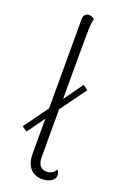

<svg xmlns="http://www.w3.org/2000/svg" viewBox="-144 -776 545 833"><g transform="rotate(20 128.0 -359.5)"><path d="M225 -28Q225 -11 208 -0.5Q191 10 167 10Q131 10 111 -13.5Q91 -37 91 -80V-241L33 -161L10 -177L91 -289V-701Q91 -714 98 -721.5Q105 -729 116 -729Q132 -729 141 -718Q136 -704 135 -664Q134 -624 134 -522V-348L197 -436L220 -420L133 -300V-80Q133 -54 143.5 -40.5Q154 -27 173 -27Q187 -27 198.5 -33.5Q210 -40 215 -52Q225 -41 225 -28Z"/></g></svg>

Font: Arima Madurai ExtraLight
Style: Regular
Weight: 275
Designer: Joana Correia and Natanael Gama
Foundry: NDISCOVER
Version: Version 1.020